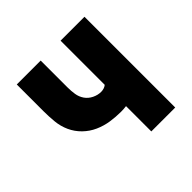

<svg xmlns="http://www.w3.org/2000/svg" viewBox="-139 -649 778 778"><g transform="rotate(-45 250.0 -260.0)"><path d="M307 0V-145Q300 -144 292.5 -143.5Q285 -143 277 -143Q247 -143 217 -147.5Q187 -152 159 -164.5Q131 -177 109 -198.5Q87 -220 74.5 -247.5Q62 -275 59 -305.5Q56 -336 56 -366V-520H193V-366Q193 -346 196 -326.5Q199 -307 210 -291Q221 -275 239.5 -266Q258 -257 277 -257Q285 -257 293 -259.5Q301 -262 307 -267V-520H444V0Z"/></g></svg>

Font: Iosevka Term Curly Heavy
Style: Regular
Weight: 900
Designer: Belleve Invis
Foundry: Belleve Invis
Version: Version 32.3.0